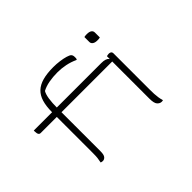

<svg xmlns="http://www.w3.org/2000/svg" viewBox="-123 -1101 1445 1445"><g transform="rotate(-45 600.0 -378.0)"><path d="M85 -526H803Q829 -526 844.5 -520.5Q860 -515 867 -506Q874 -497 874 -486Q874 -484 874 -481Q874 -478 874 -476H108Q99 -476 94 -481.5Q89 -487 87 -496Q85 -505 85 -516Q85 -518 85 -521Q85 -524 85 -526ZM330 -60Q330 -24 318.5 -10Q307 4 290 4Q285 4 279.5 2.5Q274 1 271 0Q276 -24 278 -42Q280 -60 280 -96Q280 -150 280 -203.5Q280 -257 280 -311Q280 -365 280 -418.5Q280 -472 280 -526Q280 -590 293.5 -634.5Q307 -679 336 -706.5Q365 -734 412 -747Q459 -760 526 -760Q560 -760 593.5 -755.5Q627 -751 652 -743.5Q677 -736 685 -728Q690 -723 692.5 -716Q695 -709 695 -696Q695 -691 694.5 -685Q694 -679 692 -675H686Q647 -693 605 -701.5Q563 -710 520 -710Q471 -710 428.5 -702Q386 -694 355 -677Q342 -655 336 -615.5Q330 -576 330 -520Q330 -474 330 -428Q330 -382 330 -336Q330 -290 330 -244Q330 -198 330 -152Q330 -106 330 -60ZM852 -754Q855 -755 858.5 -755.5Q862 -756 865.5 -756.5Q869 -757 873.5 -757Q878 -757 882 -757Q906 -757 919 -748Q932 -739 932 -722V-670Q929 -669 925.5 -668.5Q922 -668 918.5 -667.5Q915 -667 911 -667Q907 -667 902 -667Q879 -667 865.5 -676.5Q852 -686 852 -702ZM870 -532Q872 -533 874.5 -533.5Q877 -534 880 -534.5Q883 -535 886 -535.5Q889 -536 893 -536Q901 -536 907 -533.5Q913 -531 916.5 -526Q920 -521 920 -513Q920 -468 920 -418.5Q920 -369 920 -318.5Q920 -268 920 -218.5Q920 -169 920 -124Q920 -101 921 -80.5Q922 -60 925 -40.5Q928 -21 934 0Q930 1 926.5 1.5Q923 2 919 2Q901 2 885.5 -14.5Q870 -31 870 -80Q870 -106 870 -137.5Q870 -169 870 -204.5Q870 -240 870 -277Q870 -314 870 -351Q870 -388 870 -422Q870 -443 870 -462Q870 -481 870 -499Q870 -517 870 -532Z"/></g></svg>

Font: Recursive Monospace Casual Light
Style: Regular
Weight: 300
Version: Version 1.047